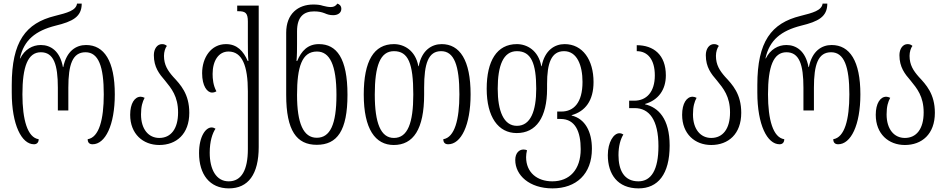

<svg xmlns="http://www.w3.org/2000/svg" viewBox="-20 -791 5235 1062"><path d="M168 7C183 7 194 -2 194 -21C132 -30 104 -129 104 -269C104 -423 134 -502 206 -502C277 -502 300 -434 300 -306V-180H358V-306C358 -434 381 -502 453 -502C525 -502 554 -423 554 -269C554 -130 528 -31 465 -21C465 -4 473 7 492 7C562 7 615 -98 615 -269C615 -454 556 -542 456 -542C401 -542 348 -509 330 -420H328C312 -509 260 -542 206 -542C160 -542 117 -518 92 -468H90C112 -570 177 -621 287 -649C382 -672 432 -698 432 -771H406C401 -733 352 -720 284 -703C122 -663 45 -561 45 -321V-279C45 -100 100 7 168 7Z M861 11C955 11 1027 -49 1027 -167C1027 -272 978 -323 938 -366C908 -400 887 -432 887 -482C887 -504 894 -526 903 -537C896 -543 889 -547 876 -547C849 -547 831 -520 831 -486C831 -419 861 -382 893 -345C928 -302 965 -258 965 -169C965 -78 925 -28 861 -28C802 -28 760 -76 760 -158C760 -202 768 -228 780 -250C771 -254 765 -256 758 -256C725 -256 700 -219 700 -156C700 -50 771 11 861 11Z M1246 251C1353 251 1411 173 1411 22V-760H1292V-729H1297C1336 -729 1351 -721 1351 -672V-557C1351 -520 1351 -485 1354 -454H1350C1327 -507 1292 -547 1230 -547C1147 -547 1098 -472 1098 -386C1098 -315 1126 -279 1153 -279C1161 -279 1169 -281 1177 -286C1159 -319 1156 -355 1156 -382C1156 -455 1189 -506 1244 -506C1320 -506 1351 -426 1351 -286V34C1351 149 1316 212 1245 212C1175 212 1140 145 1140 54C1140 -10 1155 -54 1172 -79C1166 -83 1159 -86 1150 -86C1118 -86 1081 -37 1081 56C1081 173 1139 251 1246 251Z M1732 10C1845 10 1902 -68 1902 -267C1902 -469 1842 -547 1744 -547C1682 -547 1647 -509 1624 -454H1620C1623 -485 1623 -520 1623 -549V-618C1623 -700 1662 -728 1717 -728C1743 -728 1759 -724 1775 -718C1791 -711 1804 -707 1823 -707C1849 -707 1868 -720 1868 -742C1868 -760 1856 -768 1846 -771C1838 -759 1827 -752 1810 -752C1796 -752 1782 -755 1766 -759C1752 -764 1734 -766 1713 -766C1629 -766 1563 -715 1563 -610V-266C1563 -68 1621 10 1732 10ZM1732 -29C1658 -29 1623 -109 1623 -266C1623 -421 1650 -506 1733 -506C1804 -506 1841 -432 1841 -266C1841 -102 1806 -29 1732 -29Z M2158 11C2266 11 2326 -76 2326 -268V-306C2326 -440 2349 -508 2420 -508C2492 -508 2521 -429 2521 -269C2521 -130 2495 -31 2432 -21C2432 -4 2440 7 2459 7C2530 7 2583 -98 2583 -269C2583 -459 2523 -547 2423 -547C2369 -547 2313 -514 2296 -425H2294C2278 -513 2214 -547 2159 -547C2048 -547 1992 -454 1992 -268C1992 -77 2056 11 2158 11ZM2159 -28C2086 -28 2053 -110 2053 -268C2053 -427 2083 -508 2159 -508C2238 -508 2266 -441 2266 -268C2266 -111 2235 -28 2159 -28Z M3036 251C3167 251 3254 172 3254 32C3254 -62 3217 -134 3142 -152V-154C3217 -175 3263 -234 3263 -337C3263 -460 3203 -547 3103 -547C3049 -547 2993 -514 2976 -425H2974C2958 -513 2894 -547 2839 -547C2728 -547 2672 -454 2672 -300C2672 -144 2736 -55 2838 -55C2946 -55 3006 -142 3006 -300V-327C3006 -441 3029 -508 3100 -508C3172 -508 3202 -429 3202 -338C3202 -222 3153 -174 3085 -174H3062V-133H3081C3163 -133 3192 -61 3192 34C3192 148 3130 212 3035 212C2952 212 2890 164 2890 78C2890 65 2892 53 2895 40C2889 37 2882 36 2875 36C2853 36 2830 54 2830 94C2830 178 2908 251 3036 251ZM2839 -95C2766 -95 2733 -177 2733 -300C2733 -427 2763 -508 2839 -508C2918 -508 2946 -441 2946 -300C2946 -177 2915 -95 2839 -95Z M3512 251C3619 251 3684 173 3684 14C3684 -135 3621 -197 3548 -214V-216C3621 -237 3663 -294 3663 -374C3663 -488 3595 -541 3502 -541V-508C3563 -508 3602 -461 3602 -374C3602 -282 3556 -234 3488 -234H3460V-193H3491C3571 -193 3622 -128 3622 17C3622 149 3582 212 3511 212C3431 212 3401 149 3401 67C3401 17 3412 -21 3428 -47C3422 -51 3415 -54 3406 -54C3374 -54 3342 -4 3342 67C3342 173 3396 251 3512 251Z M3914 11C4008 11 4080 -49 4080 -167C4080 -272 4031 -323 3991 -366C3961 -400 3940 -432 3940 -482C3940 -504 3947 -526 3956 -537C3949 -543 3942 -547 3929 -547C3902 -547 3884 -520 3884 -486C3884 -419 3914 -382 3946 -345C3981 -302 4018 -258 4018 -169C4018 -78 3978 -28 3914 -28C3855 -28 3813 -76 3813 -158C3813 -202 3821 -228 3833 -250C3824 -254 3818 -256 3811 -256C3778 -256 3753 -219 3753 -156C3753 -50 3824 11 3914 11Z M4292 7C4307 7 4318 -2 4318 -21C4256 -30 4228 -129 4228 -269C4228 -423 4258 -502 4330 -502C4401 -502 4424 -434 4424 -306V-180H4482V-306C4482 -434 4505 -502 4577 -502C4649 -502 4678 -423 4678 -269C4678 -130 4652 -31 4589 -21C4589 -4 4597 7 4616 7C4686 7 4739 -98 4739 -269C4739 -454 4680 -542 4580 -542C4525 -542 4472 -509 4454 -420H4452C4436 -509 4384 -542 4330 -542C4284 -542 4241 -518 4216 -468H4214C4236 -570 4301 -621 4411 -649C4506 -672 4556 -698 4556 -771H4530C4525 -733 4476 -720 4408 -703C4246 -663 4169 -561 4169 -321V-279C4169 -100 4224 7 4292 7Z M4985 11C5079 11 5151 -49 5151 -167C5151 -272 5102 -323 5062 -366C5032 -400 5011 -432 5011 -482C5011 -504 5018 -526 5027 -537C5020 -543 5013 -547 5000 -547C4973 -547 4955 -520 4955 -486C4955 -419 4985 -382 5017 -345C5052 -302 5089 -258 5089 -169C5089 -78 5049 -28 4985 -28C4926 -28 4884 -76 4884 -158C4884 -202 4892 -228 4904 -250C4895 -254 4889 -256 4882 -256C4849 -256 4824 -219 4824 -156C4824 -50 4895 11 4985 11Z"/></svg>

Font: Noto Serif Georgian ExtraCondensed Light
Style: Regular
Weight: 300
Width: 2
Designer: Monotype Design Team, Akaki Razmadze
Foundry: Google LLC
Version: Version 2.003